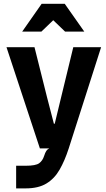

<svg xmlns="http://www.w3.org/2000/svg" viewBox="-20 -800 574 1035"><path d="M67 215.5V93.5H118.5Q172.5 93.5 191 80Q209.5 66.5 217.5 41.5Q223.5 22.5 229.8 13.2Q236 4 245.5 0H195L15 -545.5H166L234 -274L270.5 -133H275L309 -273.5L375 -545.5H525L350.5 0Q329 66.5 301.2 114.8Q273.5 163 230.2 189.2Q187 215.5 118.5 215.5ZM99.5 -629.5 204.5 -779.5H329L434.5 -629.5H331L267 -691L203 -629.5Z"/></svg>

Font: Spline Sans SemiBold
Style: Regular
Weight: 600
Designer: Eben Sorkin, Mirko Velimirovic
Foundry: Sorkin Type
Version: Version 1.000; ttfautohint (v1.8.3)